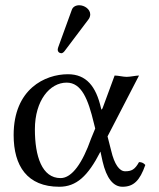

<svg xmlns="http://www.w3.org/2000/svg" viewBox="-20 -702 606 732"><path d="M390 -182 510 -414C498 -414 477 -409 463 -409C449 -409 431 -414 417 -414L372 -292C369 -285 367 -280 365 -290C346 -373 309 -419 239 -419C152 -419 32 -363 32 -187C32 -69 84 10 206 10C271 10 315 -30 363 -124L371 -87C386 -22 412 10 447 10C489 10 513 -13 534 -73C528 -80 521 -84 510 -84C494 -55 481 -49 457 -49C435 -49 416 -76 404 -127ZM343 -212 327 -173C295 -82 255 -23 211 -23C140 -23 113 -106 113 -209C113 -319 170 -387 234 -387C291 -387 316 -324 338 -232ZM282 -682C269 -682 258 -676 254 -665L202 -522C201 -519 200 -515 200 -512C200 -505 206 -499 214 -499C218 -499 223 -503 226 -507L318 -629C322 -634 324 -642 324 -647C324 -667 302 -682 282 -682Z"/></svg>

Font: Libertinus Serif Display
Style: Regular
Weight: 400
Designer: Philipp H. Poll, Khaled Hosny
Foundry: Caleb Maclennan
Version: Version 7.050;RELEASE